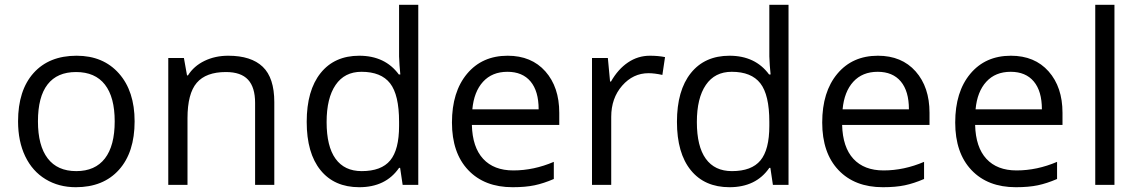

<svg xmlns="http://www.w3.org/2000/svg" viewBox="-20 -780 4808 810"><path d="M547.9 -268.1Q547.9 -137.2 481.9 -63.7Q416 9.8 299.8 9.8Q228 9.8 172.4 -23.9Q116.7 -57.6 86.4 -120.6Q56.2 -183.6 56.2 -268.1Q56.2 -398.9 121.6 -471.9Q187 -544.9 303.2 -544.9Q415.5 -544.9 481.7 -470.2Q547.9 -395.5 547.9 -268.1ZM140.1 -268.1Q140.1 -165.5 181.2 -111.8Q222.2 -58.1 301.8 -58.1Q381.3 -58.1 422.6 -111.6Q463.9 -165 463.9 -268.1Q463.9 -370.1 422.6 -423.1Q381.3 -476.1 300.8 -476.1Q221.2 -476.1 180.7 -423.8Q140.1 -371.6 140.1 -268.1Z M1056.2 0V-346.2Q1056.2 -411.6 1026.4 -443.8Q996.6 -476.1 933.1 -476.1Q849.1 -476.1 810.1 -430.7Q771 -385.3 771 -280.8V0H689.9V-535.2H755.9L769 -461.9H772.9Q797.9 -501.5 842.8 -523.2Q887.7 -544.9 942.9 -544.9Q1039.6 -544.9 1088.4 -498.3Q1137.2 -451.7 1137.2 -349.1V0Z M1668 -71.8H1663.6Q1607.4 9.8 1495.6 9.8Q1390.6 9.8 1332.3 -62Q1273.9 -133.8 1273.9 -266.1Q1273.9 -398.4 1332.5 -471.7Q1391.1 -544.9 1495.6 -544.9Q1604.5 -544.9 1662.6 -465.8H1668.9L1665.5 -504.4L1663.6 -542V-759.8H1744.6V0H1678.7ZM1505.9 -58.1Q1588.9 -58.1 1626.2 -103.3Q1663.6 -148.4 1663.6 -249V-266.1Q1663.6 -379.9 1625.7 -428.5Q1587.9 -477.1 1504.9 -477.1Q1433.6 -477.1 1395.8 -421.6Q1357.9 -366.2 1357.9 -265.1Q1357.9 -162.6 1395.5 -110.4Q1433.1 -58.1 1505.9 -58.1Z M2142.6 9.8Q2023.9 9.8 1955.3 -62.5Q1886.7 -134.8 1886.7 -263.2Q1886.7 -392.6 1950.4 -468.8Q2014.2 -544.9 2121.6 -544.9Q2222.2 -544.9 2280.8 -478.8Q2339.4 -412.6 2339.4 -304.2V-252.9H1970.7Q1973.1 -158.7 2018.3 -109.9Q2063.5 -61 2145.5 -61Q2231.9 -61 2316.4 -97.2V-24.9Q2273.4 -6.3 2235.1 1.7Q2196.8 9.8 2142.6 9.8ZM2120.6 -477.1Q2056.2 -477.1 2017.8 -435.1Q1979.5 -393.1 1972.7 -318.8H2252.4Q2252.4 -395.5 2218.3 -436.3Q2184.1 -477.1 2120.6 -477.1Z M2721.7 -544.9Q2757.3 -544.9 2785.6 -539.1L2774.4 -463.9Q2741.2 -471.2 2715.8 -471.2Q2650.9 -471.2 2604.7 -418.5Q2558.6 -365.7 2558.6 -287.1V0H2477.5V-535.2H2544.4L2553.7 -436H2557.6Q2587.4 -488.3 2629.4 -516.6Q2671.4 -544.9 2721.7 -544.9Z M3230 -71.8H3225.6Q3169.4 9.8 3057.6 9.8Q2952.6 9.8 2894.3 -62Q2835.9 -133.8 2835.9 -266.1Q2835.9 -398.4 2894.5 -471.7Q2953.1 -544.9 3057.6 -544.9Q3166.5 -544.9 3224.6 -465.8H3231L3227.5 -504.4L3225.6 -542V-759.8H3306.6V0H3240.7ZM3067.9 -58.1Q3150.9 -58.1 3188.2 -103.3Q3225.6 -148.4 3225.6 -249V-266.1Q3225.6 -379.9 3187.7 -428.5Q3149.9 -477.1 3066.9 -477.1Q2995.6 -477.1 2957.8 -421.6Q2919.9 -366.2 2919.9 -265.1Q2919.9 -162.6 2957.5 -110.4Q2995.1 -58.1 3067.9 -58.1Z M3704.6 9.8Q3585.9 9.8 3517.3 -62.5Q3448.7 -134.8 3448.7 -263.2Q3448.7 -392.6 3512.5 -468.8Q3576.2 -544.9 3683.6 -544.9Q3784.2 -544.9 3842.8 -478.8Q3901.4 -412.6 3901.4 -304.2V-252.9H3532.7Q3535.2 -158.7 3580.3 -109.9Q3625.5 -61 3707.5 -61Q3793.9 -61 3878.4 -97.2V-24.9Q3835.4 -6.3 3797.1 1.7Q3758.8 9.8 3704.6 9.8ZM3682.6 -477.1Q3618.2 -477.1 3579.8 -435.1Q3541.5 -393.1 3534.7 -318.8H3814.5Q3814.5 -395.5 3780.3 -436.3Q3746.1 -477.1 3682.6 -477.1Z M4265.6 9.8Q4147 9.8 4078.4 -62.5Q4009.8 -134.8 4009.8 -263.2Q4009.8 -392.6 4073.5 -468.8Q4137.2 -544.9 4244.6 -544.9Q4345.2 -544.9 4403.8 -478.8Q4462.4 -412.6 4462.4 -304.2V-252.9H4093.8Q4096.2 -158.7 4141.4 -109.9Q4186.5 -61 4268.6 -61Q4355 -61 4439.5 -97.2V-24.9Q4396.5 -6.3 4358.2 1.7Q4319.8 9.8 4265.6 9.8ZM4243.7 -477.1Q4179.2 -477.1 4140.9 -435.1Q4102.5 -393.1 4095.7 -318.8H4375.5Q4375.5 -395.5 4341.3 -436.3Q4307.1 -477.1 4243.7 -477.1Z M4681.6 0H4600.6V-759.8H4681.6Z"/></svg>

Font: f01525491
Style: Regular
Weight: 400
Foundry: Ascender Corporation
Version: Version 1.10